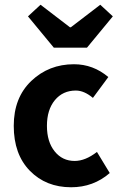

<svg xmlns="http://www.w3.org/2000/svg" viewBox="-20 -778 506 810"><path d="M207 -577 98 -709 151 -758 275 -663H279L403 -758L456 -709L347 -577ZM280 12Q174 12 106 -57.5Q38 -127 38 -247Q38 -366 112 -436.5Q186 -507 292 -507Q373 -507 437 -453L372 -365Q335 -396 300 -396Q245 -396 211.5 -355.5Q178 -315 178 -247Q178 -180 210.5 -139.5Q243 -99 295 -99Q340 -99 389 -137L443 -48Q374 12 280 12Z"/></svg>

Font: Assistant
Style: Bold
Weight: 700
Designer: Hebrew By Ben Nathan, Latin by Paul Hunt
Version: Version 2.001;PS 002.001;hotconv 1.0.88;makeotf.lib2.5.64775